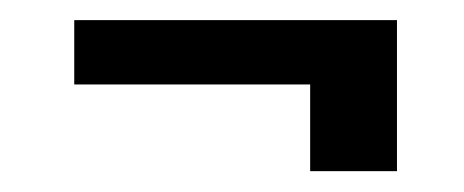

<svg xmlns="http://www.w3.org/2000/svg" viewBox="-20 -382 454 188"><path d="M52.7 -362.3H368.7V-214.4H283.7V-299.3H52.7Z"/></svg>

Font: Fibel Sued LRS
Style: Regular
Weight: 400
Designer: Peter Wiegel
Foundry: Peter Wiegel
Version: Version 000.000